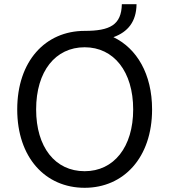

<svg xmlns="http://www.w3.org/2000/svg" viewBox="-20 -884 805 914"><path d="M383 10C568 10 704 -133 704 -363C704 -532 631 -654 520 -707C589 -732 629 -781 630 -864H560C558 -765 503 -737 383 -737C196 -737 62 -593 62 -363C62 -134 196 10 383 10ZM152 -363C152 -545 244 -659 383 -659C522 -659 614 -543 614 -363C614 -184 522 -69 383 -69C242 -69 152 -184 152 -363Z"/></svg>

Font: Wafeq
Style: Regular
Weight: 400
Designer: Rasmus Andersson & Azza Alameddine
Foundry: Google & TypeTogether
Version: Version 3.000;FEAKit 1.0